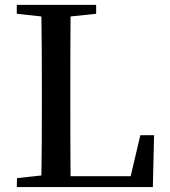

<svg xmlns="http://www.w3.org/2000/svg" viewBox="-20 -757 687 777"><path d="M547.9 -210H603.5L598.6 0H47.9L48.8 -36.1L147.5 -46.9Q149.4 -145.5 149.4 -333V-393.6Q149.4 -592.8 147.5 -690.4L47.9 -701.2V-737.3H369.1V-701.2L265.6 -690.4Q264.6 -591.8 264.6 -398.4V-327.1Q264.6 -142.6 265.6 -43.9H508.8Z"/></svg>

Font: GenYoMin JP SemiBold
Style: Regular
Weight: 600
Version: Version 1.001;PS 1;hotconv 16.6.51;makeotf.lib2.5.65220 DEVE